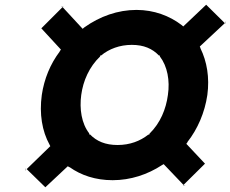

<svg xmlns="http://www.w3.org/2000/svg" viewBox="-20 -814 976 813"><path d="M324 -412C332 -472 358 -531 404 -575V-579H408C442 -607 487 -624 538 -624C589 -624 625 -608 653 -579H657V-575C689 -533 700 -473 691 -412C683 -352 659 -293 613 -248L612 -244H608C574 -217 530 -200 478 -200C426 -200 389 -216 361 -245H357L358 -249C325 -291 316 -353 324 -412ZM932 -716 853 -794 756 -702 749 -708C698 -747 632 -772 558 -772C479 -772 403 -745 337 -698L330 -692L245 -784L155 -694L238 -604L233 -597V-596C193 -543 167 -480 157 -412C146 -332 158 -259 190 -201L193 -195L93 -98L172 -21L267 -110L274 -106H275C323 -72 384 -51 457 -51C533 -51 605 -75 666 -115L673 -119L757 -31L848 -121L769 -205L774 -212V-213C817 -268 847 -337 858 -412C868 -486 856 -554 829 -609V-610L826 -617ZM935 -714H934C934 -715 935 -724 936 -724ZM248 -788V-787C247 -787 238 -786 238 -787ZM89 -100H90C90 -99 90 -90 89 -90ZM755 -27V-28C756 -28 765 -29 765 -28Z"/></svg>

Font: Hussar Woodtype
Style: SeBdObl
Weight: 900
Foundry: Cannot Into Space Fonts
Version: Version 1.07